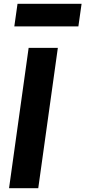

<svg xmlns="http://www.w3.org/2000/svg" viewBox="-20 -999 453 1019"><path d="M28 0 132 -745H287L183 0ZM56 -859 73 -979H413L396 -859Z"/></svg>

Font: Plus Jakarta Sans ExtraBold
Style: Italic
Weight: 800
Italic angle: -8°
Designer: Gumpita Rahayu
Foundry: Tokotype
Version: Version 2.071; ttfautohint (v1.8.4.7-5d5b);gftools[0.9.29]